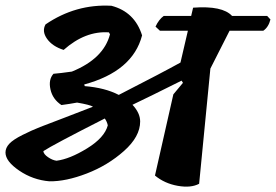

<svg xmlns="http://www.w3.org/2000/svg" viewBox="-28 -681 1006 700"><path d="M311 -292Q300 -299 253 -307Q226 -302 196 -298Q164 -319 156 -355Q148 -391 167 -412Q192 -414 234 -420Q350 -467 373 -556L369 -563Q283 -569 204 -499Q163 -512 143.5 -539.5Q124 -567 138 -592Q248 -667 378 -660Q463 -638 490 -552Q456 -421 279 -373L281 -367Q355 -361 405 -335Q569 -419 630 -453L657 -569H555L539 -584Q551 -610 569 -623H669L676 -653Q783 -661 818 -623H946L958 -610Q951 -582 932 -569H809L739 -431L698 -11Q668 5 620 -3.5Q572 -12 537 -41L604 -337L639 -379L634 -387Q516 -328 455 -299Q483 -269 483 -238Q483 -183 424 -130.5Q365 -78 288.5 -48.5Q212 -19 152 -20Q92 -25 42 -59Q-8 -93 -8 -125Q-8 -142 6 -157Q20 -172 54 -189Q88 -206 118.5 -218Q149 -230 210 -253Q271 -276 311 -292ZM178 -95Q226 -101 289.5 -140Q353 -179 365 -224Q362 -238 354 -249Q163 -152 130 -130Q131 -119 147 -108Q163 -97 178 -95Z"/></svg>

Font: Tillana SemiBold
Style: Regular
Weight: 600
Designer: Lipi Raval (Devanagari, Latin), Jonny Pinhorn (Latin)
Foundry: Indian Type Foundry
Version: Version 2.003;PS 1.0;hotconv 1.0.79;makeotf.lib2.5.61930; tt